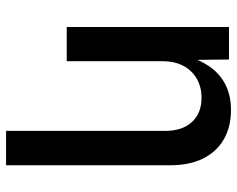

<svg xmlns="http://www.w3.org/2000/svg" viewBox="-96 -498 797 646"><g transform="rotate(90 303.0 -174.5)"><path d="M185.5 -321.8V0H70.3V-545.9H179.7L181.2 -411.6H170.4Q193.8 -483.9 239 -518.3Q284.2 -552.7 349.1 -552.7Q405.3 -552.7 447.3 -529.1Q489.3 -505.4 512.5 -459.5Q535.6 -413.6 535.6 -347.2V204.1H419.9V-331.1Q419.9 -388.7 390.1 -421.1Q360.4 -453.6 308.6 -453.6Q272.9 -453.6 245.1 -438Q217.3 -422.4 201.4 -393.1Q185.5 -363.8 185.5 -321.8Z"/></g></svg>

Font: Inter
Style: 540
Weight: 540
Designer: Rasmus Andersson
Foundry: rsms
Version: Version 4.001;git-66647c0bb